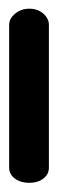

<svg xmlns="http://www.w3.org/2000/svg" viewBox="98 -170 129 430"><g transform="rotate(-90 163.0 44.5)"><path d="M2 0H322Q336 0 347 13.5Q358 27 358 45Q358 64 347 76.5Q336 89 322 89H2Q-13 89 -22.5 76.5Q-32 64 -32 45Q-32 26 -22.5 13Q-13 0 2 0Z"/></g></svg>

Font: TerminalDosisSemiBold
Style: Bold
Weight: 600
Designer: EdgarTolentino, PabloImpallari, IginoMarini
Foundry: EdgarTolentino, PabloImpallari, IginoMarini
Version: Version 1.006